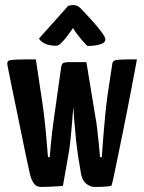

<svg xmlns="http://www.w3.org/2000/svg" viewBox="-20 -735 571 760"><path d="M354 5Q339 5 323 -6.5Q307 -18 301 -45L290 -112Q285 -143 281 -181Q277 -219 274 -257.5Q271 -296 269 -328.5Q267 -361 266 -380.5Q265 -400 265 -400L252 -453Q251 -462 256.5 -475.5Q262 -489 271 -489H322L358 -270Q362 -250 365 -223Q368 -196 370.5 -171Q373 -146 374.5 -129.5Q376 -113 376 -113H383Q385 -146 388.5 -188.5Q392 -231 396 -274Q400 -317 405 -353L424 -479Q425 -490 430.5 -494Q436 -498 456.5 -499Q477 -500 522 -500Q522 -500 517 -473Q512 -446 503.5 -401.5Q495 -357 484.5 -303Q474 -249 463 -195.5Q452 -142 443 -97.5Q434 -53 428 -26Q422 1 420 1Q420 1 404 3Q388 5 354 5ZM142 5Q124 5 114 -9Q104 -23 99 -44Q92 -74 83 -117Q74 -160 64 -209.5Q54 -259 44 -307Q34 -355 26 -394Q18 -433 13.5 -456.5Q9 -480 9 -480Q8 -491 14 -494.5Q20 -498 44.5 -499Q69 -500 122 -500L144 -353Q150 -315 155 -273Q160 -231 163 -194.5Q166 -158 168 -135.5Q170 -113 170 -113H177Q178 -129 180.5 -155.5Q183 -182 186.5 -213Q190 -244 194 -270L222 -468Q224 -481 229.5 -485Q235 -489 255 -489H282Q294 -489 292 -482.5Q290 -476 283.5 -467.5Q277 -459 276 -453L275 -402Q275 -402 274.5 -382Q274 -362 271.5 -329.5Q269 -297 266 -258Q263 -219 259 -181Q255 -143 249 -112L229 1Q229 1 214.5 2Q200 3 179.5 4Q159 5 142 5ZM326 -553Q326 -553 319.5 -559.5Q313 -566 304 -576.5Q295 -587 285.5 -599.5Q276 -612 269 -624Q269 -624 262 -614Q255 -604 244 -589.5Q233 -575 222 -564.5Q211 -554 203 -554Q179 -554 162 -560.5Q145 -567 134 -582L250 -712Q260 -715 270 -715Q278 -715 285.5 -712Q293 -709 299 -702Q299 -702 314 -686.5Q329 -671 348 -649.5Q367 -628 382 -608Q397 -588 397 -579Q397 -565 375 -559Q353 -553 326 -553Z"/></svg>

Font: Yanone Kaffeesatz ExtraLight SemiBold
Style: Regular
Weight: 600
Version: Version 2.003